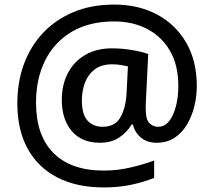

<svg xmlns="http://www.w3.org/2000/svg" viewBox="-20 -734 938 842"><path d="M843 -357Q843 -311 832 -267Q821 -223 799.5 -187Q778 -151 745 -129.5Q712 -108 667 -108Q624 -108 597 -131.5Q570 -155 563 -188H557Q538 -155 503.5 -131.5Q469 -108 418 -108Q338 -108 294.5 -159.5Q251 -211 251 -296Q251 -362 277.5 -413Q304 -464 353.5 -493Q403 -522 470 -522Q515 -522 559.5 -514.5Q604 -507 630 -497L620 -294Q619 -278 619 -269.5Q619 -261 619 -258Q619 -209 635.5 -193.5Q652 -178 673 -178Q702 -178 721.5 -202.5Q741 -227 751.5 -268Q762 -309 762 -358Q762 -448 725.5 -511Q689 -574 625.5 -607Q562 -640 481 -640Q370 -640 293.5 -594Q217 -548 177.5 -468Q138 -388 138 -284Q138 -140 214.5 -63Q291 14 435 14Q495 14 552.5 0.5Q610 -13 656 -30V46Q612 64 556.5 76Q501 88 436 88Q316 88 231 44Q146 0 101 -82.5Q56 -165 56 -281Q56 -374 85 -453Q114 -532 169.5 -590.5Q225 -649 303.5 -681.5Q382 -714 481 -714Q586 -714 667.5 -671Q749 -628 796 -548Q843 -468 843 -357ZM339 -294Q339 -233 363.5 -205.5Q388 -178 430 -178Q484 -178 507.5 -218.5Q531 -259 535 -323L541 -443Q528 -446 510 -449Q492 -452 472 -452Q424 -452 394.5 -429Q365 -406 352 -370Q339 -334 339 -294Z"/></svg>

Font: Noto Sans Ethiopic Medium
Style: Regular
Weight: 500
Designer: Monotype Design Team
Foundry: Monotype Imaging Inc.
Version: Version 2.102; ttfautohint (v1.8.4.7-5d5b)